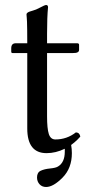

<svg xmlns="http://www.w3.org/2000/svg" viewBox="-20 -602 356 767"><path d="M164.1 145Q147.9 145 137.9 134Q127.9 123 127.9 106.9Q127.9 86.9 142.6 80.1Q157.2 73.2 180.2 71Q203.1 68.8 211.9 63Q238.8 46.9 238.8 3.9Q238.8 -2.9 238.8 -7.8Q202.6 9.8 166 9.8Q88.9 9.8 88.9 -88.9V-390.1H29.8Q24.9 -390.1 24.9 -396V-409.2Q24.9 -429.2 43 -429.2H88.9Q88.9 -460 88.6 -482.2Q88.4 -504.4 87.9 -514.6Q87.4 -524.9 86.9 -530.8Q86.4 -536.6 86.2 -539.6Q85.9 -542.5 85.9 -544.9Q85.9 -548.3 89.8 -551.3Q93.8 -554.2 98.4 -555.7Q103 -557.1 111.1 -559.6Q119.1 -562 124 -564Q129.9 -566.4 139.2 -571.3Q148.4 -576.2 154.8 -579.1Q161.1 -582 164.1 -582Q171.9 -582 171.9 -573.2Q168 -533.2 168 -467.8V-429.2H288.1Q295.9 -429.2 295.9 -422.9V-402.8Q295.9 -389.6 272 -390.1H168V-137.2Q168 -88.4 175 -66.7Q182.1 -44.9 201.2 -44.9Q247.1 -44.9 283.2 -73.2Q298.3 -72.3 300.8 -56.2Q294.9 -49.8 289.1 -43.9Q283.2 -38.1 277.1 -33Q271 -27.8 264.2 -22.9Q267.1 -6.8 267.1 9.8Q267.1 69.8 230 107.4Q192.9 145 164.1 145Z"/></svg>

Font: Linux Libertine Capitals
Style: Small Caps
Weight: 400
Designer: Philipp H. Poll
Foundry: Philipp H. Poll
Version: Version 5.1.3